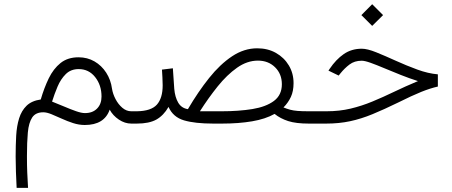

<svg xmlns="http://www.w3.org/2000/svg" viewBox="-20 -598 2189 929"><path d="M522 -168.5Q525.9 -143.6 539.1 -118.4Q552.2 -93.3 572 -76.4Q591.8 -59.6 615.2 -59.6H636.2V0H615.2Q584 0 555.2 -19.3Q526.4 -38.6 510.7 -67.4Q484.9 6.8 390.1 6.8Q362.3 6.8 333.7 -2.4Q305.2 -11.7 278.6 -23.9Q252 -36.1 229 -45.4Q206.1 -54.7 189.5 -54.7Q152.3 -54.7 135.7 -29.5Q119.1 -4.4 114.7 43Q110.4 90.3 110.4 157.2Q110.4 203.1 111.8 236.1Q113.3 269 115.7 311H60.5Q58.6 269 57.1 232.7Q55.7 196.3 55.7 159.7Q55.7 106 58.3 58.8Q61 11.7 72.5 -25.4Q84 -62.5 108.6 -86.4Q133.3 -110.4 177.2 -116.7Q193.4 -172.4 215.8 -218.8Q238.3 -265.1 272.9 -293Q307.6 -320.8 359.9 -320.8Q402.8 -320.8 437.3 -300.8Q471.7 -280.8 493.9 -246.3Q516.1 -211.9 522 -168.5ZM471.2 -130.9Q471.2 -186 440.4 -224.9Q409.7 -263.7 360.8 -263.7Q322.8 -263.7 298.3 -239.5Q273.9 -215.3 258.5 -179Q243.2 -142.6 231.9 -106.4Q260.7 -95.2 291 -82.3Q321.3 -69.3 347.7 -60.1Q374 -50.8 391.1 -50.8Q428.2 -50.8 449.7 -72.8Q471.2 -94.7 471.2 -130.9Z M1054.7 0H1011.7Q923.3 0 870.4 -15.6Q817.4 -31.2 795.4 -80.6Q771.5 -39.1 736.6 -19.5Q701.7 0 642.1 0H616.7L617.2 -59.6H642.1Q711.4 -60.5 739.3 -92Q767.1 -123.5 767.1 -185.1Q767.1 -205.6 765.9 -222.9Q764.6 -240.2 763.7 -261.2L816.4 -267.6L823.2 -168Q826.7 -127.9 842.3 -101.3Q857.9 -74.7 889.2 -69.8Q938.5 -153.8 991.7 -220.5Q1044.9 -287.1 1103 -325.7Q1161.1 -364.3 1224.6 -364.3Q1275.9 -364.3 1315.4 -341.8Q1355 -319.3 1377.7 -281.2Q1400.4 -243.2 1400.4 -195.8Q1400.4 -157.2 1387.5 -129.2Q1374.5 -101.1 1351.6 -78.1Q1368.7 -71.3 1384 -67.1Q1399.4 -63 1420.2 -61.3Q1440.9 -59.6 1474.1 -59.6H1496.1V0H1474.1Q1412.1 0 1374.3 -12.2Q1336.4 -24.4 1308.6 -46.9Q1264.6 -22 1199.7 -11Q1134.8 0 1054.7 0ZM1228 -304.7Q1175.8 -304.7 1127 -270.3Q1078.1 -235.8 1033.2 -179.9Q988.3 -124 947.3 -59.6H1052.7Q1135.3 -59.6 1201.2 -70.3Q1267.1 -81.1 1305.4 -109.6Q1343.8 -138.2 1343.8 -190.4Q1343.8 -240.2 1311 -272.5Q1278.3 -304.7 1228 -304.7Z M1780.8 -577.6 1833.5 -524.9 1780.8 -472.7 1728.5 -524.9ZM1476.6 -59.6H1559.6Q1622.6 -59.6 1676.5 -72.5Q1730.5 -85.4 1781.7 -106.7Q1833 -127.9 1886.7 -153.8Q1940.4 -179.7 2002.4 -205.6Q1960.9 -218.8 1919.2 -235.4Q1877.4 -252 1839.8 -267.8Q1802.2 -283.7 1773.7 -293.9Q1745.1 -304.2 1730 -304.2Q1695.3 -304.2 1671.1 -285.9Q1647 -267.6 1627.4 -243.2L1618.7 -232.4L1569.3 -256.3L1575.2 -265.1Q1605.5 -310.1 1643.1 -336.2Q1680.7 -362.3 1730.5 -362.3Q1757.3 -362.3 1800.3 -345Q1843.3 -327.6 1894.8 -304.2Q1946.3 -280.8 1999 -261.5Q2051.8 -242.2 2098.6 -238.3V-179.2Q2063 -171.4 2018.6 -153.6Q1974.1 -135.7 1904.8 -101.1Q1837.9 -68.4 1782.7 -45.7Q1727.5 -22.9 1674.1 -11.5Q1620.6 0 1558.1 0H1476.6Z"/></svg>

Font: Vazirmatn UI FD ExtraLight
Style: Regular
Weight: 200
Designer: Saber Rastikerdar
Foundry: Saber Rastikerdar
Version: Version 33.003